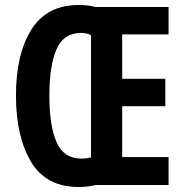

<svg xmlns="http://www.w3.org/2000/svg" viewBox="-20 -742 739 770"><path d="M44 -359Q44 -194 104.5 -93Q165 8 296 8Q332 8 363 0H656V-112H470V-316H643V-426H470V-604H656V-714H362Q348 -718 331.5 -720Q315 -722 296 -722Q168 -722 106 -623.5Q44 -525 44 -359ZM345 -601V-111Q328 -106 304 -106Q235 -107 206.5 -172.5Q178 -238 178 -358Q178 -477 206 -543Q234 -609 303 -610Q328 -610 345 -601Z"/></svg>

Font: Noto Sans UI Condensed
Style: Bold
Weight: 700
Width: 3
Designer: Monotype Design Team
Foundry: Monotype Imaging Inc.
Version: 1.001